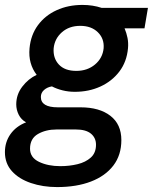

<svg xmlns="http://www.w3.org/2000/svg" viewBox="-53 -528 621 780"><path d="M179 232Q121 232 72.5 215.5Q24 199 -4.5 167.5Q-33 136 -33 90Q-33 49 -10.5 17Q12 -15 53 -31Q33 -42 23 -62Q13 -82 13 -104Q13 -144 37.5 -176Q62 -208 96 -224Q79 -246 71.5 -273Q64 -300 67 -332Q72 -386 101 -425.5Q130 -465 177 -486.5Q224 -508 282 -508Q324 -508 360 -496H548L534 -413H453Q461 -394 465 -374Q469 -354 467 -332Q462 -277 432 -237.5Q402 -198 355 -176.5Q308 -155 251 -155Q225 -155 201 -161Q177 -167 158 -177Q139 -174 126 -162.5Q113 -151 113 -134Q113 -92 182 -92H274Q351 -92 395.5 -57.5Q440 -23 440 41Q440 102 407.5 144.5Q375 187 316.5 209.5Q258 232 179 232ZM192 147Q229 147 262 139Q295 131 316 112Q337 93 337 60Q337 32 316.5 15Q296 -2 255 -2H177Q133 -2 101 16.5Q69 35 69 76Q69 112 105.5 129.5Q142 147 192 147ZM257 -240Q302 -240 333 -266Q364 -292 368 -332Q371 -371 344.5 -397Q318 -423 273 -423Q228 -423 198.5 -397Q169 -371 165 -332Q162 -292 186 -266Q210 -240 257 -240Z"/></svg>

Font: Rethink Sans Medium
Style: Italic
Weight: 500
Italic angle: -10°
Designer: The Rethink Sans project authors (Hans Thiessen). DM Sans designed by Colophon Foundry.
Foundry: Rethink Communications LLC
Version: Version 1.001